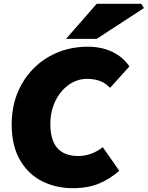

<svg xmlns="http://www.w3.org/2000/svg" viewBox="-20 -970 772 1003"><path d="M41 -319Q41 -439 94 -531.5Q147 -624 237.5 -675Q328 -726 438 -726Q510 -726 566 -699.5Q622 -673 656 -623L555 -511Q529 -538 499.5 -548Q470 -558 434 -558Q384 -558 340 -527.5Q296 -497 269.5 -443Q243 -389 243 -322Q243 -155 389 -155Q457 -155 517 -201L603 -78Q556 -36 498 -11.5Q440 13 361 13Q270 13 197.5 -24.5Q125 -62 83 -136.5Q41 -211 41 -319ZM485 -950H718L732 -928L485 -767H325Z"/></svg>

Font: Nebula Sans Black
Style: Regular
Weight: 900
Italic angle: -9°
Designer: Paul D. Hunt for Adobe (as Source Sans)
Foundry: Nebula Entertainment & Broadcasting LLC
Version: Version 1.010